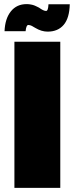

<svg xmlns="http://www.w3.org/2000/svg" viewBox="-20 -910 362 930"><path d="M49.8 0V-708H272V0ZM104 -758.8H2Q4.4 -819.8 32.7 -855Q61 -890.1 108.9 -890.1Q114.7 -890.1 120.1 -889.6Q125.5 -889.2 130.6 -887.9Q135.7 -886.7 139.2 -886Q142.6 -885.3 147.7 -883.1Q152.8 -880.9 154.8 -879.9Q156.7 -878.9 162.4 -876.2Q168 -873.5 168.9 -873Q190.9 -856.9 203.1 -856.9Q213.4 -856.9 214.8 -889.2H317.9Q316.4 -822.8 288.6 -789.8Q260.7 -756.8 210.9 -756.8Q180.7 -756.8 150.9 -774.9Q147.9 -776.4 142.8 -779.5Q137.7 -782.7 134.5 -784.4Q131.3 -786.1 126.5 -787.6Q121.6 -789.1 117.2 -789.1Q106.9 -789.1 104 -758.8Z"/></svg>

Font: SVN-Poppins Black
Style: Regular
Weight: 900
Designer: Ninad Kale (Devanagari), Jonny Pinhorn (Latin)
Foundry: Indian Type Foundry
Version: Version 3.002 2017